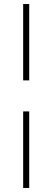

<svg xmlns="http://www.w3.org/2000/svg" viewBox="-20 -790 260 953"><path d="M95 -770H125V-391H95ZM95 -237H125V143H95Z"/></svg>

Font: KoHo ExtraLight
Style: Regular
Weight: 275
Version: Version 1.000; ttfautohint (v1.6)